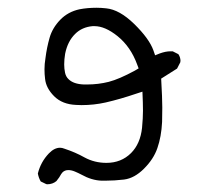

<svg xmlns="http://www.w3.org/2000/svg" viewBox="-20 -480 540 495"><path d="M204.6 -262.2Q200.7 -262.2 196.3 -262.2Q169.4 -263.2 156.7 -275.9Q149.9 -282.2 147.7 -292.5Q145.5 -302.7 145.5 -314Q145.5 -326.7 147.9 -341.3Q154.3 -373.5 173.8 -392.6Q191.4 -410.2 218.8 -412.6Q221.2 -412.6 223.6 -412.6Q251 -412.6 283.2 -386.7Q316.9 -359.4 333.5 -314L337.4 -303.7L327.6 -297.9Q287.1 -275.9 260.3 -269Q233.4 -262.2 204.6 -262.2ZM101.6 -4.9Q115.7 -4.9 125.5 -13.2Q133.8 -23.4 137.7 -31.2Q139.2 -33.7 141.1 -35.6Q147 -41.5 156.2 -41.5Q164.1 -41.5 172.9 -37.8Q181.6 -34.2 189.9 -29.8Q216.3 -15.1 241.7 -14.2Q247.1 -14.2 252.4 -14.2Q274.9 -14.2 299.8 -17.1Q326.7 -20.5 351.3 -45.2Q376 -69.8 385.7 -98.1Q396 -127.4 397.9 -165.5Q398.4 -178.7 398.4 -202.6Q398.4 -226.6 395.5 -277.3L436.5 -303.2L444.8 -319.3Q445.3 -320.3 445.3 -323.5Q445.3 -326.7 444.1 -331.3Q442.9 -335.9 439.9 -340.3L425.3 -347.7Q422.9 -347.7 418.9 -347.7Q407.2 -347.7 392.1 -342.3L379.9 -337.4L375.5 -350.1Q364.7 -380.4 325.7 -418.5Q288.1 -455.1 253.9 -458.5Q240.7 -460 229 -460Q205.6 -460 185.1 -456.1Q155.3 -449.7 135.3 -429Q115.2 -408.2 107.9 -382.8Q100.6 -357.4 97.2 -330.1Q94.7 -314.9 94.7 -301.5Q94.7 -288.1 96.2 -276.9Q98.6 -252.9 119.6 -231.9Q140.6 -210.9 176.3 -209.5Q183.6 -209 190.4 -209Q222.2 -209 252.4 -215.8Q290.5 -224.6 330.6 -238.3L347.2 -243.7Q348.6 -213.4 348.6 -194.6Q348.6 -175.8 346.2 -150.4Q341.8 -109.4 317.9 -85.4Q292.5 -60.1 254.4 -60.1Q223.6 -60.1 197.8 -74.2Q174.3 -87.4 146 -96.7Q140.1 -99.1 134.8 -99.1Q120.1 -99.1 106 -84.5Q85 -62.5 77.6 -32.7Q79.6 -21.5 85 -12.2L99.1 -5.4Q100.6 -4.9 101.6 -4.9Z"/></svg>

Font: NaikaiFont
Style: ExtraLight
Weight: 200
Version: Version 1.89